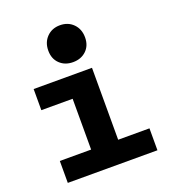

<svg xmlns="http://www.w3.org/2000/svg" viewBox="-139 -875 878 980"><g transform="rotate(-20 300.0 -385.0)"><path d="M198.2 -668Q198.2 -712.9 226.3 -741.5Q254.4 -770 297.9 -770Q341.8 -770 369.9 -741.5Q397.9 -712.9 397.9 -668Q397.9 -623.5 369.9 -596.7Q341.8 -569.8 297.9 -569.8Q253.9 -569.8 226.1 -596.7Q198.2 -623.5 198.2 -668ZM61 0V-119.1H231V-395H61V-509.8H377.9V-119.1H547.9V0Z"/></g></svg>

Font: Office Code Pro D Bold
Style: Regular
Weight: 700
Designer: Nathan Rutzky & Paul D. Hunt
Foundry: Adobe Systems Incorporated
Version: Version 1.004;PS 001.004;hotconv 1.0.70;makeotf.lib2.5.58329